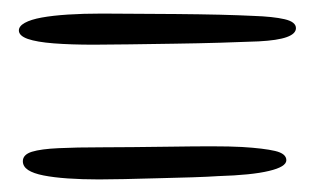

<svg xmlns="http://www.w3.org/2000/svg" viewBox="-20 -454 489 290"><path d="M121.5 -386.5Q87 -386.5 61.2 -388.5Q35.5 -390.5 22 -395.2Q8.5 -400 8.5 -408Q8.5 -414.5 17.5 -419.5Q26.5 -424.5 43 -427.5Q59.5 -430.5 82.5 -432Q105.5 -433.5 134 -433.5Q152.5 -433.5 182.5 -433.2Q212.5 -433 246.8 -432.8Q281 -432.5 311.8 -431.8Q342.5 -431 362.5 -430Q392.5 -429 409.8 -425Q427 -421 427 -411.5Q427 -403 413.2 -398Q399.5 -393 370.5 -391.5Q346.5 -390.5 313 -389.5Q279.5 -388.5 243.5 -388Q207.5 -387.5 175.2 -387Q143 -386.5 121.5 -386.5ZM129.5 -183Q103.5 -183 82.2 -184.5Q61 -186 45.8 -189Q30.5 -192 22.5 -197.2Q14.5 -202.5 14.5 -210.5Q14.5 -220.5 28.2 -224.8Q42 -229 68.5 -230.2Q95 -231.5 133.5 -231.5Q153 -231.5 181.2 -231.8Q209.5 -232 240.8 -232.5Q272 -233 299.8 -233Q327.5 -233 345.5 -232Q378.5 -230 395.5 -226Q412.5 -222 412.5 -212Q412.5 -202 386.2 -195.8Q360 -189.5 309.5 -188Q295 -187 270.8 -186.2Q246.5 -185.5 219.2 -184.8Q192 -184 168 -183.5Q144 -183 129.5 -183Z"/></svg>

Font: Gluten ExtraLight
Style: Regular
Weight: 250
Designer: Tyler Finck
Foundry: Etcetera Type Company
Version: Version 1.300